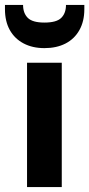

<svg xmlns="http://www.w3.org/2000/svg" viewBox="-44 -754 360 774"><path d="M65 0V-501H205V0ZM135 -560Q87 -560 51 -579Q15 -598 -4.5 -633Q-24 -668 -24 -717V-734H49Q49 -701 68 -682Q87 -663 135 -663Q184 -663 203 -682Q222 -701 222 -734H296V-717Q296 -668 276 -632.5Q256 -597 220 -578.5Q184 -560 135 -560Z"/></svg>

Font: DM Sans 18pt ExtraBold
Style: Regular
Weight: 800
Designer: Colophon Foundry, Jonny Pinhorn
Foundry: Colophon Foundry
Version: Version 4.004;gftools[0.9.30]